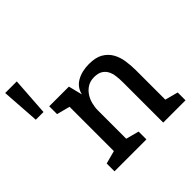

<svg xmlns="http://www.w3.org/2000/svg" viewBox="-203 -881 1042 1042"><g transform="rotate(-45 318.0 -360.0)"><path d="M474 -307Q474 -334 471 -358Q468 -382 458.5 -400Q449 -418 431 -429Q413 -440 383 -440Q354 -440 332.5 -427Q311 -414 297 -393Q283 -372 276.5 -347Q270 -322 270 -298V-80L345 -60V0H100V-60L175 -80V-420L99 -440V-500H250L270 -420Q280 -465 319.5 -487.5Q359 -510 414 -510Q465 -510 495.5 -492Q526 -474 542.5 -445Q559 -416 564.5 -379.5Q570 -343 570 -306V-80L645 -60V0H474ZM-19 -720H70L55 -500H-4Z"/></g></svg>

Font: Hermeneus One
Style: Regular
Weight: 400
Designer: Rodrigo Fuenzalida, Pablo Impallari
Foundry: Pablo Impallari, Rodrigo Fuenzalida
Version: Version 1.002; ttfautohint (v0.93) -l 8 -r 50 -G 200 -x 14 -